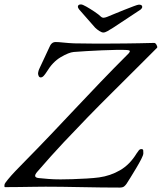

<svg xmlns="http://www.w3.org/2000/svg" viewBox="-39 -843 731 868"><path d="M502 5Q466 5 421 4.5Q376 4 329.5 3Q283 2 240.5 1.5Q198 1 167 1Q151 1 117.5 1.5Q84 2 47.5 2.5Q11 3 -16 3Q-20 3 -19 -4Q-18 -11 -18 -11Q-16 -16 -2.5 -32.5Q11 -49 30 -69Q49 -89 64 -104Q133 -174 190.5 -234.5Q248 -295 302.5 -353Q357 -411 415 -471.5Q473 -532 542 -601Q546 -605 548 -610.5Q550 -616 533 -617Q517 -618 487 -617.5Q457 -617 421.5 -615.5Q386 -614 352.5 -612Q319 -610 294 -608Q272 -606 235.5 -584.5Q199 -563 172 -518Q165 -507 158.5 -500Q152 -493 145 -493Q139 -493 136 -499Q133 -505 133 -512Q133 -515 135 -522Q137 -529 141 -537Q150 -557 163 -584Q176 -611 183 -627Q188 -640 195 -646.5Q202 -653 213 -653Q225 -653 248.5 -650.5Q272 -648 297 -647Q333 -646 378.5 -646Q424 -646 455 -646Q494 -646 527 -646.5Q560 -647 592 -647.5Q624 -648 658 -649Q664 -649 669 -639.5Q674 -630 671 -627L594 -550Q524 -480 466.5 -423Q409 -366 356.5 -312Q304 -258 249 -199.5Q194 -141 130 -67Q107 -41 136 -38Q156 -36 180 -34Q204 -32 235 -32Q256 -32 288.5 -33Q321 -34 354 -36Q387 -38 409 -41Q460 -48 504 -73.5Q548 -99 579 -150Q583 -156 588 -162.5Q593 -169 600 -169Q608 -169 608.5 -163Q609 -157 609 -150Q609 -142 599.5 -123.5Q590 -105 576.5 -82.5Q563 -60 551 -40.5Q539 -21 533 -12Q529 -6 522.5 -0.5Q516 5 502 5ZM428 -696Q421 -696 410 -703Q399 -710 391 -718L319 -800Q313 -808 313 -812Q313 -823 327 -823Q334 -823 351.5 -813Q369 -803 388.5 -790Q408 -777 418 -767Q424 -762 431.5 -763Q439 -764 446 -767Q456 -771 477.5 -780Q499 -789 523 -798.5Q547 -808 565.5 -815Q584 -822 589 -822Q604 -822 604 -812Q604 -806 597 -800L473 -718Q457 -708 446.5 -702Q436 -696 428 -696Z"/></svg>

Font: EB Garamond
Style: Italic
Weight: 400
Italic angle: -17.2°
Designer: Georg Duffner and Octavio Pardo
Foundry: Georg Duffner
Version: Version 1.001